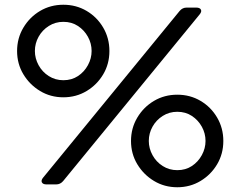

<svg xmlns="http://www.w3.org/2000/svg" viewBox="-20 -777 1014 809"><path d="M247 -367Q193 -367 149 -393.5Q105 -420 78.5 -464Q52 -508 52 -562Q52 -616 78.5 -660.5Q105 -705 149 -731Q193 -757 247 -757Q301 -757 345 -731Q389 -705 415 -660.5Q441 -616 441 -562Q441 -508 415 -464Q389 -420 345 -393.5Q301 -367 247 -367ZM176 0Q161 0 156.5 -8.5Q152 -17 162 -29L737 -731Q749 -745 766 -745H807Q822 -745 826.5 -736.5Q831 -728 821 -716L246 -14Q234 0 217 0ZM247 -439Q282 -439 308.5 -456.5Q335 -474 350.5 -502.5Q366 -531 366 -562Q366 -594 350.5 -622Q335 -650 308.5 -667.5Q282 -685 247 -685Q213 -685 185.5 -667.5Q158 -650 142.5 -622Q127 -594 127 -562Q127 -531 142.5 -502.5Q158 -474 185.5 -456.5Q213 -439 247 -439ZM727 12Q673 12 629 -14.5Q585 -41 558.5 -85Q532 -129 532 -183Q532 -237 558.5 -281.5Q585 -326 629 -352Q673 -378 727 -378Q781 -378 825 -352Q869 -326 895 -281.5Q921 -237 921 -183Q921 -129 895 -85Q869 -41 825 -14.5Q781 12 727 12ZM727 -60Q762 -60 788.5 -77.5Q815 -95 830.5 -123.5Q846 -152 846 -183Q846 -215 830.5 -243Q815 -271 788.5 -288.5Q762 -306 727 -306Q693 -306 665.5 -288.5Q638 -271 622.5 -243Q607 -215 607 -183Q607 -152 622.5 -123.5Q638 -95 665.5 -77.5Q693 -60 727 -60Z"/></svg>

Font: Pitagon Sans Text
Style: Regular
Weight: 400
Designer: Travis Tran
Foundry: Pitagon
Version: Version 1.001; ttfautohint (v1.8.4.7-5d5b);gftools[0.9.26]